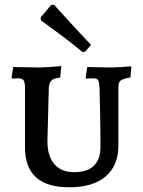

<svg xmlns="http://www.w3.org/2000/svg" viewBox="-20 -785 605 814"><path d="M86 -160V-411Q86 -436 80 -444.5Q74 -453 57 -453L31 -452L29 -455L36 -501Q47 -501 79 -500Q111 -499 146 -499Q168 -499 199 -501.5Q230 -504 240 -505L235 -456Q208 -453 198.5 -444Q189 -435 187 -414L181 -186Q181 -123 210.5 -89Q240 -55 294 -55Q406 -55 406 -164Q406 -225 404.5 -302.5Q403 -380 402 -411Q401 -437 396 -445Q391 -453 375 -453L345 -452L343 -455L350 -501Q360 -501 388.5 -500Q417 -499 445 -499Q470 -499 499 -501Q528 -503 537 -504L533 -457Q501 -451 491.5 -443.5Q482 -436 482 -416V-169Q482 -83 428 -37Q374 9 273 9Q86 9 86 -160ZM154 -698 152 -711 197 -764 209 -765Q223 -749 271 -696.5Q319 -644 366 -595L342 -567L330 -564Q275 -610 222 -648.5Q169 -687 154 -698Z"/></svg>

Font: Alegreya SC Medium
Style: Regular
Weight: 500
Designer: Juan Pablo del Peral
Foundry: Huerta Tipografica
Version: Version 2.007; ttfautohint (v1.6)